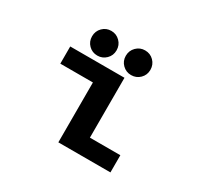

<svg xmlns="http://www.w3.org/2000/svg" viewBox="-143 -885 1137 1079"><g transform="rotate(30 425.0 -346.0)"><path d="M293 -531.5Q259.5 -531.5 236.5 -554.5Q213.5 -577.5 213.5 -611Q213.5 -645 236.5 -668.2Q259.5 -691.5 293 -691.5Q326 -691.5 349.2 -668.2Q372.5 -645 372.5 -611Q372.5 -577.5 349.2 -554.5Q326 -531.5 293 -531.5ZM512 -531.5Q479 -531.5 455.8 -554.5Q432.5 -577.5 432.5 -611Q432.5 -645 455.8 -668.2Q479 -691.5 512 -691.5Q546 -691.5 569 -668.2Q592 -645 592 -611Q592 -577.5 568.8 -554.5Q545.5 -531.5 512 -531.5ZM488 -111.5H685.5V0H347.5V-388.5H136V-500H488Z"/></g></svg>

Font: League Mono Wide SemiBold
Style: Regular
Weight: 600
Width: 8
Designer: Tyler Finck
Foundry: The League of Moveable Type / Tyler Finck
Version: Version 2.210